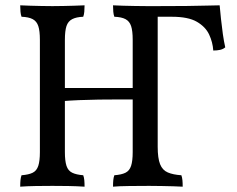

<svg xmlns="http://www.w3.org/2000/svg" viewBox="-20 -699 893 722"><path d="M405 3Q405 -11 406 -21.5Q407 -32 410 -40Q437 -42 452 -49.5Q467 -57 473 -75.5Q479 -94 479 -127V-549Q479 -583 473 -601Q467 -619 452 -627Q437 -635 410 -636Q407 -644 406 -655Q405 -666 405 -679Q422 -678 443 -677.5Q464 -677 487.5 -676.5Q511 -676 533 -676Q555 -676 573 -676V-147Q573 -104 582 -81.5Q591 -59 611 -50.5Q631 -42 662 -40Q665 -32 666 -21.5Q667 -11 667 3Q652 2 631.5 1.5Q611 1 588 0.5Q565 0 541 0Q506 0 465.5 0.5Q425 1 405 3ZM56 3Q56 -11 57 -21.5Q58 -32 61 -40Q88 -42 103 -49.5Q118 -57 124 -75.5Q130 -94 130 -127V-549Q130 -583 124 -601Q118 -619 103 -627Q88 -635 61 -636Q58 -644 57 -655Q56 -666 56 -679Q75 -678 94.5 -677.5Q114 -677 135 -676.5Q156 -676 177 -676Q199 -676 219 -676.5Q239 -677 258.5 -677.5Q278 -678 298 -679Q298 -666 297 -655Q296 -644 293 -636Q267 -635 251.5 -627Q236 -619 230 -601Q224 -583 224 -549V-127Q224 -94 230 -75.5Q236 -57 251.5 -49.5Q267 -42 293 -40Q296 -32 297 -21.5Q298 -11 298 3Q268 1 237 0.5Q206 0 177 0Q148 0 115 0.5Q82 1 56 3ZM219 -319V-368H484V-325Q460 -325 425 -325Q390 -325 351.5 -324.5Q313 -324 278 -322.5Q243 -321 219 -319ZM782 -509Q780 -540 766.5 -569Q753 -598 720.5 -617Q688 -636 626 -636H548L570 -676Q633 -676 680.5 -676.5Q728 -677 760 -678Q792 -679 806 -679Q808 -657 811 -628Q814 -599 818 -571Q822 -543 827 -521Q819 -514 807.5 -511.5Q796 -509 782 -509Z"/></svg>

Font: Vollkorn
Style: Regular
Weight: 400
Designer: Friedrich Althausen
Foundry: Friedrich Althausen
Version: Version 5.001